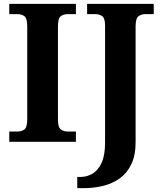

<svg xmlns="http://www.w3.org/2000/svg" viewBox="-20 -734 838 994"><path d="M28 0V-53H70Q92 -53 106.5 -64Q121 -75 121 -118V-596Q121 -639 106.5 -650Q92 -661 70 -661H28V-714H373V-661H331Q309 -661 294.5 -650Q280 -639 280 -596V-118Q280 -75 294.5 -64Q309 -53 331 -53H373V0ZM380 240V182H398Q430 182 459 165Q488 148 506 109Q524 70 524 3V-600Q524 -640 509 -650.5Q494 -661 473 -661H431V-714H776V-661H734Q712 -661 697 -650Q682 -639 682 -596V2Q682 70 660 116Q638 162 600.5 189Q563 216 515 228Q467 240 416 240Z"/></svg>

Font: Noto Serif Oriya
Style: Bold
Weight: 700
Designer: David Williams
Foundry: Google LLC, David Williams
Version: Version 1.051; ttfautohint (v1.8.4.7-5d5b)